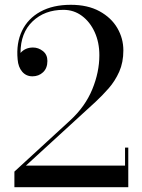

<svg xmlns="http://www.w3.org/2000/svg" viewBox="-20 -780 590 800"><path d="M514.5 0H40V-65L272.5 -278.5Q335 -336 364.5 -407.8Q394 -479.5 394 -550Q394 -603.5 374.5 -646.2Q355 -689 321.2 -714Q287.5 -739 244.5 -739Q166 -739 115.8 -691Q65.5 -643 65.5 -559.5Q85.5 -582 117.5 -582Q140 -582 158.8 -567.2Q177.5 -552.5 177.5 -526Q177.5 -496 159.5 -479Q141.5 -462 115 -462Q89 -462 72.5 -481.2Q56 -500.5 53.5 -532Q47 -600.5 71.8 -651.8Q96.5 -703 148.5 -731.5Q200.5 -760 275 -760Q345.5 -760 394.5 -733.2Q443.5 -706.5 468.8 -663.2Q494 -620 494 -570Q494 -520 476.8 -481.2Q459.5 -442.5 432.8 -412Q406 -381.5 378.5 -356L88 -90H501V-165H514.5Z"/></svg>

Font: Bodoni Moda 16pt
Style: Regular
Weight: 400
Version: Version 2.3